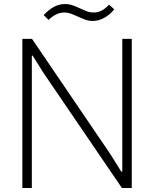

<svg xmlns="http://www.w3.org/2000/svg" viewBox="-20 -933 765 953"><path d="M197 -858Q219 -883 246 -898Q273 -913 301 -913Q323 -913 341 -906.5Q359 -900 376 -892Q393 -884 409.5 -877.5Q426 -871 446 -871Q487 -871 521 -910L547 -887Q527 -861 498.5 -845Q470 -829 441 -829Q421 -829 403 -835.5Q385 -842 368 -850Q351 -858 333.5 -864.5Q316 -871 298 -871Q278 -871 258 -861Q238 -851 221 -834ZM91 -740H139L527 -169L582 -81L587 -82V-740H634V0H585L196 -571L142 -657H138V0H91Z"/></svg>

Font: Encode Sans Narrow
Style: ExtraLight
Weight: 200
Designer: Pablo Impallari, Andres Torresi
Foundry: Pablo Impallari, Andres Torresi
Version: Version 1.000; ttfautohint (v1.00) -l 8 -r 50 -G 200 -x 14 -